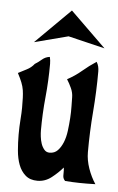

<svg xmlns="http://www.w3.org/2000/svg" viewBox="-48 -652 425 694"><g transform="rotate(5 164.5 -305.0)"><path d="M68 -413Q81 -421 92.5 -431Q104 -441 120 -443Q123 -431 123 -418Q123 -357 117 -296.5Q111 -236 111 -175Q111 -166 112.5 -153Q114 -140 118 -128Q122 -116 129.5 -107Q137 -98 149 -98Q167 -98 178.5 -110Q190 -122 197.5 -140.5Q205 -159 208 -182.5Q211 -206 212.5 -229Q214 -252 213.5 -272Q213 -292 213 -304Q213 -321 205.5 -337.5Q198 -354 189 -368Q217 -383 240.5 -403Q264 -423 290 -440Q295 -432 297 -423.5Q299 -415 299 -406Q299 -333 293 -259.5Q287 -186 287 -112Q287 -83 297.5 -53Q308 -23 324 1Q292 2 266 1.5Q240 1 214 -1Q206 -9 206 -19.5Q206 -30 206 -40L205 -49Q188 -29 165 -11Q142 7 114 7Q87 7 70.5 -7.5Q54 -22 45.5 -44.5Q37 -67 34.5 -96Q32 -125 32 -153.5Q32 -182 34 -208Q36 -234 36 -251Q36 -272 35.5 -287Q35 -302 33 -315Q31 -328 25.5 -342Q20 -356 10 -375Q25 -383 41 -391Q57 -399 68 -413ZM185 -617 314 -491 181 -523 58 -491Z"/></g></svg>

Font: Fette Mikado
Style: Regular
Weight: 400
Designer: Peter Wiegel
Foundry: Peter Wiegel
Version: Version 1.000